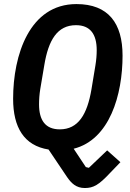

<svg xmlns="http://www.w3.org/2000/svg" viewBox="-20 -730 640 947"><path d="M398.4 197.4C441.1 197.4 467.7 181.8 521.3 124.6L573.9 70L508.5 11.7L418.3 97.7L403.4 94.1L343.4 3.6C521 -41.2 584.5 -262.4 584.5 -455.6C584.5 -615.1 514.9 -709.9 356.9 -709.9C125.4 -709.9 44.7 -458.8 44.7 -242.5C44.7 -101.6 98.7 -11.7 219.5 7.5L310.7 143.1C331.3 172.9 354.8 197.4 398.4 197.4ZM172.6 -215.2C172.6 -239.7 174.4 -264.6 178.6 -290.8L198.5 -408.7C218.8 -532.3 262.8 -605.8 354.8 -605.8C425.8 -605.8 457 -560.4 457 -482.6C457 -458.1 454.9 -433.6 450.6 -407.3L431.1 -289.4C410.2 -165.8 366.1 -92 274.9 -92C203.1 -92 172.6 -137.8 172.6 -215.2Z"/></svg>

Font: Margiela Mono Italic SmBold It
Style: Regular
Weight: 600
Designer: Mike Abbink, Paul van der Laan, Pieter van Rosmalen
Foundry: Bold Monday
Version: Version 2.003 2021